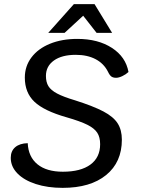

<svg xmlns="http://www.w3.org/2000/svg" viewBox="-20 -898 682 928"><path d="M32 -135Q32 -168 53.5 -186.5Q75 -205 114 -206Q117 -140 161 -104Q205 -68 284 -68Q370 -68 417 -102.5Q464 -137 464 -201Q464 -235 450 -256.5Q436 -278 402 -295Q368 -312 302 -331Q193 -362 146.5 -406Q100 -450 100 -523Q100 -578 132 -620.5Q164 -663 221.5 -686.5Q279 -710 354 -710Q454 -710 521 -666.5Q588 -623 601 -550Q588 -538 571 -530Q554 -522 541 -522Q527 -522 518.5 -528Q510 -534 502 -551Q482 -591 442 -612Q402 -633 346 -633Q279 -633 240.5 -605.5Q202 -578 202 -531Q202 -501 214 -481.5Q226 -462 256 -446Q286 -430 343 -413Q431 -385 479.5 -359.5Q528 -334 548.5 -302Q569 -270 569 -223Q569 -114 493 -52Q417 10 283 10Q210 10 153 -8.5Q96 -27 64 -60Q32 -93 32 -135ZM337 -878H437L522 -739H447L382 -822L292 -739H213Z"/></svg>

Font: Krub Medium
Style: Italic
Weight: 500
Italic angle: -8°
Designer: Ekaluck Peanpanawate
Foundry: Cadson Demak Co.,Ltd.
Version: Version 1.000; ttfautohint (v1.6)